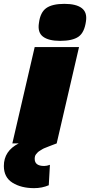

<svg xmlns="http://www.w3.org/2000/svg" viewBox="-83 -744 467 996"><path d="M251 -724Q312 -724 341 -702Q370 -680 363 -634Q355 -575 324 -553.5Q293 -532 229 -532Q169 -532 140 -554Q111 -576 119 -625Q126 -680 157 -702Q188 -724 251 -724ZM-19 0 97 -500H327L211 0Q204 3 191 7.5Q178 12 171.5 15Q165 18 154 22Q143 26 137.5 29.5Q132 33 124.5 37.5Q117 42 113 46Q109 50 104.5 55.5Q100 61 98.5 67Q97 73 97 80Q97 117 146 117Q160 117 176 111L170 217Q135 232 94 232Q27 232 -18 204Q-63 176 -63 117Q-63 39 14 0Z"/></svg>

Font: Elaine Sans Black
Style: Italic
Weight: 900
Italic angle: -13°
Designer: Wei Huang
Foundry: Wei Huang
Version: Version 2.001;December 24, 2019;FontCreator 12.0.0.2547 64-b